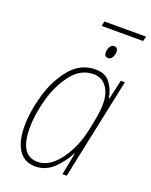

<svg xmlns="http://www.w3.org/2000/svg" viewBox="-146 -851 740 939"><g transform="rotate(20 224.0 -381.0)"><path d="M442 -747 448 -772H231L226 -747ZM338 -652Q338 -675 318 -675Q303 -675 296 -660.5Q289 -646 289 -633Q289 -610 309 -610Q323 -610 330.5 -624Q338 -638 338 -652ZM66 -157Q66 -231 89.5 -313.5Q113 -396 159 -454Q205 -512 271 -512Q313 -512 338 -479Q363 -446 363 -389Q363 -358 356.5 -321.5Q350 -285 341 -244Q321 -151 270 -83Q219 -15 158 -15Q66 -15 66 -157ZM314 -115H316L294 0H316L427 -527H406L383 -426H380Q375 -466 350 -501.5Q325 -537 272 -537Q195 -537 143 -475Q91 -413 65 -324.5Q39 -236 39 -156Q39 -79 68.5 -34.5Q98 10 155 10Q209 10 249.5 -29Q290 -68 314 -115Z"/></g></svg>

Font: Noto Sans Display SemiCondensed Thin
Style: Italic
Weight: 250
Width: 4
Designer: Monotype Design team
Foundry: Monotype Imaging Inc.
Version: 1.000